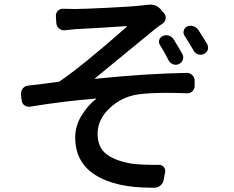

<svg xmlns="http://www.w3.org/2000/svg" viewBox="-20 -789 1040 854"><path d="M691.4 -588.9Q684.6 -599.6 688.5 -611.8Q692.4 -624 704.1 -628.9Q716.8 -634.8 730.5 -630.9Q744.1 -627 752 -614.3Q773.4 -581.1 791 -548.8Q797.9 -536.1 793 -522.9Q788.1 -509.8 775.4 -503.9Q762.7 -498 749 -503.4Q735.4 -508.8 729.5 -521.5Q711.9 -556.6 691.4 -588.9ZM800.8 -629.9Q793.9 -640.6 797.4 -652.8Q800.8 -665 811.5 -670.9Q825.2 -676.8 838.9 -672.9Q852.5 -668.9 861.3 -657.2Q881.8 -626 901.4 -592.8Q905.3 -585.9 905.3 -577.1Q905.3 -572.3 904.3 -567.4Q899.4 -554.7 886.7 -548.8Q874 -543 860.8 -547.4Q847.7 -551.8 840.8 -564.5Q821.3 -599.6 800.8 -629.9ZM266.6 -654.3Q252.9 -653.3 242.2 -662.6Q231.4 -671.9 230.5 -685.5L228.5 -718.8Q228.5 -732.4 238.3 -741.7Q248 -751 261.7 -750Q284.2 -749 313.5 -749Q349.6 -749 459.5 -754.4Q569.3 -759.8 609.4 -764.6Q624 -765.6 636.7 -767.6Q642.6 -768.6 649.4 -768.6Q675.8 -768.6 692.4 -750L710 -729.5Q718.8 -718.8 716.8 -705.6Q714.8 -692.4 704.1 -684.6Q681.6 -669.9 668.9 -659.2Q407.2 -444.3 402.3 -440.4Q401.4 -440.4 401.9 -439.5Q402.3 -438.5 403.3 -438.5Q630.9 -461.9 811.5 -464.8Q825.2 -464.8 835.4 -454.6Q845.7 -444.3 845.7 -430.7V-406.2Q845.7 -392.6 835.4 -382.8Q825.2 -373 811.5 -374Q762.7 -376 720.7 -376Q646.5 -376 593.8 -369.1Q521.5 -358.4 467.8 -308.1Q414.1 -257.8 414.1 -194.3Q414.1 -130.9 457 -100.6Q500 -70.3 576.2 -59.6Q617.2 -55.7 659.2 -55.7Q672.9 -55.7 686.5 -55.7Q699.2 -56.6 708 -46.9Q716.8 -37.1 714.8 -24.4L708 10.7Q705.1 26.4 693.4 36.1Q681.6 45.9 666 45.9Q661.1 45.9 655.3 45.9Q493.2 45.9 405.3 -9.8Q314.5 -66.4 314.5 -177.7Q314.5 -228.5 342.3 -274.4Q370.1 -320.3 407.2 -348.6Q408.2 -348.6 407.7 -349.6Q407.2 -350.6 406.2 -350.6Q261.7 -338.9 113.3 -314.5Q99.6 -312.5 88.4 -320.8Q77.1 -329.1 76.2 -343.8L73.2 -369.1Q72.3 -383.8 81.1 -395Q89.8 -406.2 104.5 -408.2Q125 -410.2 170.9 -416Q216.8 -421.9 237.3 -424.8Q242.2 -424.8 246.1 -427.7Q351.6 -500 543.9 -669.9Q544.9 -670.9 544.4 -671.9Q543.9 -672.9 543 -672.9Q520.5 -670.9 427.7 -665.5Q335 -660.2 314.5 -659.2Q291 -657.2 266.6 -654.3Z"/></svg>

Font: Gen Jyuu Gothic L Monospace Medium
Style: Regular
Weight: 500
Designer: [Source Han Sans]
Ryoko NISHIZUKA  (kana & ideographs); Paul D. Hunt (Latin, Greek & Cyrillic); Wenlong ZHANG  (bopomofo
Version: Version 1.002.20150607